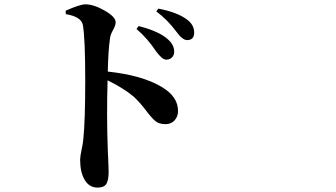

<svg xmlns="http://www.w3.org/2000/svg" viewBox="-20 -809 1540 881"><path d="M606.4 -675.8 616.2 -689.5Q710.9 -665 750 -628.9Q779.3 -603.5 779.3 -572.3Q779.3 -555.7 769 -545.4Q758.8 -535.2 742.2 -535.2Q724.6 -535.2 696.3 -573.2Q656.2 -633.8 606.4 -675.8ZM282.2 -744.1 281.2 -759.8Q346.7 -789.1 372.1 -789.1Q410.2 -789.1 460.4 -760.3Q510.7 -731.4 510.7 -707Q510.7 -692.4 498.5 -670.9Q486.3 -649.4 484.4 -630.9Q476.6 -576.2 474.6 -480.5Q632.8 -463.9 723.6 -409.2Q796.9 -365.2 796.9 -299.8Q796.9 -274.4 781.2 -256.8Q765.6 -239.3 739.3 -239.3Q710 -239.3 692.9 -253.4Q675.8 -267.6 648.9 -303.2Q622.1 -338.9 593.8 -365.2Q545.9 -405.3 473.6 -440.4Q468.8 -279.3 474.6 -120.1Q475.6 -100.6 476.6 -76.7Q477.5 -52.7 478 -40Q478.5 -27.3 478.5 -21.5Q478.5 18.6 467.8 35.2Q457 51.8 427.7 51.8Q389.6 51.8 368.7 16.6Q347.7 -18.6 347.7 -76.2Q347.7 -90.8 354 -120.1Q360.4 -149.4 362.3 -169.9Q371.1 -254.9 371.1 -439.5Q371.1 -631.8 360.4 -693.4Q353.5 -732.4 282.2 -744.1ZM697.3 -756.8 706.1 -769.5Q793 -752.9 835.9 -720.7Q871.1 -696.3 871.1 -659.2Q871.1 -625 837.9 -625Q817.4 -625 788.1 -665Q750 -716.8 697.3 -756.8Z"/></svg>

Font: Bpmf Zihi Serif Bold
Style: Bold
Weight: 700
Foundry: But Ko
Version: Version 1.320